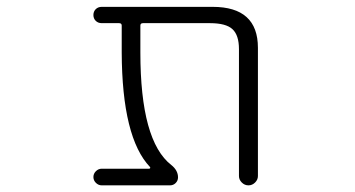

<svg xmlns="http://www.w3.org/2000/svg" viewBox="-20 -565 1040 563"><path d="M736.3 -48.8Q736.3 -38.1 728 -29.8Q719.7 -21.5 708.5 -21.5Q697.3 -21.5 689 -29.8Q680.7 -38.1 680.7 -48.8V-420.9Q680.7 -461.9 661.6 -479.5Q642.6 -497.1 595.7 -497.1H399.4Q391.6 -497.1 391.6 -490.2V-411.1Q391.6 -151.4 482.4 -81.1Q502 -65.4 502 -44.9Q502 -35.2 495.1 -28.3Q488.3 -21.5 478.5 -21.5H278.3Q268.6 -21.5 261.2 -28.8Q253.9 -36.1 253.9 -45.9Q253.9 -55.7 261.2 -63Q268.6 -70.3 278.3 -70.3H417Q419.9 -70.3 420.4 -72.3Q420.9 -74.2 419.9 -75.2Q337.9 -161.1 336.9 -411.1V-490.2Q336.9 -497.1 329.1 -497.1H278.3Q267.6 -497.1 260.7 -503.9Q253.9 -510.7 253.9 -521Q253.9 -531.2 260.7 -538.1Q267.6 -544.9 278.3 -544.9H603.5Q736.3 -544.9 736.3 -424.8Z"/></svg>

Font: Rounded Mgen+ 2m light
Style: Regular
Weight: 200
Designer: [Source Han Sans]
Ryoko NISHIZUKA  (kana & ideographs); Paul D. Hunt (Latin, Greek & Cyrillic); Wenlong ZHANG  (bopomofo
Version: Version 1.059.20150602